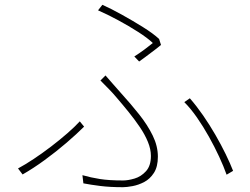

<svg xmlns="http://www.w3.org/2000/svg" viewBox="-20 -768 1040 799"><path d="M539 -533Q561 -547 582.5 -563Q604 -579 616 -589Q594 -610 555 -635Q516 -660 471.5 -684Q427 -708 388 -725L406 -748Q442 -732 487 -707Q532 -682 574.5 -655.5Q617 -629 642 -606L650 -581Q642 -574 631.5 -566Q621 -558 609 -549Q597 -540 584.5 -530.5Q572 -521 559 -512ZM323 -39Q358 -29 396 -23Q434 -17 492 -17Q513 -17 540 -25Q567 -33 587.5 -55.5Q608 -78 608 -119Q608 -147 595.5 -177.5Q583 -208 562 -239Q541 -270 516 -301Q491 -332 466 -361Q452 -378 433.5 -397Q415 -416 398 -433L419 -454Q433 -438 450.5 -418Q468 -398 484 -380Q524 -336 559 -292Q594 -248 615.5 -204Q637 -160 637 -116Q637 -74 620.5 -48.5Q604 -23 580 -10.5Q556 2 531.5 6.5Q507 11 492 11Q438 11 398 6Q358 1 327 -5ZM923 -41Q911 -75 892 -116Q873 -157 849.5 -199Q826 -241 800 -278.5Q774 -316 747 -343L770 -359Q798 -327 825 -288Q852 -249 876 -207.5Q900 -166 919 -127Q938 -88 950 -57ZM330 -241Q300 -211 257 -174Q214 -137 166 -102Q118 -67 74 -42L55 -67Q85 -83 121 -107Q157 -131 193 -158.5Q229 -186 260.5 -213.5Q292 -241 312 -263Z"/></svg>

Font: Noto Sans JP
Style: Regular
Weight: 100
Designer: Ryoko NISHIZUKA 西塚涼子 (kana, bopomofo & ideographs); Paul D. Hunt (Latin, Greek & Cyrillic); Sandoll Communications 산돌커뮤니
Foundry: Adobe
Version: Version 2.004;hotconv 1.0.118;makeotfexe 2.5.65603